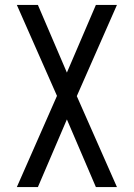

<svg xmlns="http://www.w3.org/2000/svg" viewBox="-20 -755 540 775"><path d="M48 0 210 -368 48 -735H133L250 -462L367 -735H452L290 -367L452 0H367L250 -273L133 0Z"/></svg>

Font: Iosevka SS04
Style: Regular
Weight: 400
Monospace: yes
Designer: Belleve Invis
Foundry: Belleve Invis
Version: Version 19.0.0; ttfautohint (v1.8.4)